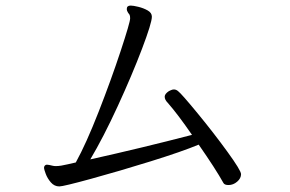

<svg xmlns="http://www.w3.org/2000/svg" viewBox="-20 -681 1040 689"><path d="M193 -12Q175 -12 162.5 -26.5Q150 -41 144 -57.5Q138 -74 138 -78Q138 -86 144 -89Q145 -90 149 -90Q154 -90 170 -86Q174 -85 181 -85Q197 -85 223.5 -91.5Q250 -98 252 -98Q289 -165 334 -280Q379 -395 413 -498Q447 -601 447 -615Q447 -624 445 -628Q444 -629 439.5 -635.5Q435 -642 435 -649Q435 -661 449 -661Q458 -661 476.5 -656.5Q495 -652 510 -643.5Q525 -635 525 -621Q525 -599 489.5 -505.5Q454 -412 402.5 -300Q351 -188 304 -109Q488 -150 669 -197Q618 -271 582 -312Q571 -323 571 -334Q571 -344 586 -354Q588 -355 593.5 -357.5Q599 -360 604 -360Q612 -360 619 -354Q631 -345 689 -274.5Q747 -204 796 -136.5Q845 -69 845 -56Q845 -41 831 -29Q817 -17 800 -17Q786 -17 782 -24Q753 -76 693 -162Q633 -137 520.5 -102Q408 -67 307.5 -39.5Q207 -12 193 -12Z"/></svg>

Font: Iansui 0.93
Style: Regular
Weight: 400
Designer: But Ko / Fontworks Inc.
Foundry: zi-hi.com / Fontworks Inc.
Version: Version 0.931